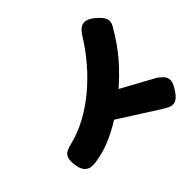

<svg xmlns="http://www.w3.org/2000/svg" viewBox="-180 -774 1109 1109"><g transform="rotate(45 374.5 -219.5)"><path d="M578 146Q534 154 512.5 146Q491 138 482.5 120Q474 102 469 81Q452 9 414.5 -60.5Q377 -130 324 -193.5Q271 -257 206 -312.5Q141 -368 69 -412Q55 -421 42.5 -433.5Q30 -446 26 -463Q22 -480 32 -502.5Q42 -525 72 -555Q98 -580 118 -582Q138 -584 158 -572Q178 -560 204 -544Q282 -496 354 -428Q426 -360 485.5 -282.5Q545 -205 585 -126.5Q625 -48 638 21Q641 37 644 56Q647 75 643.5 93.5Q640 112 625.5 126Q611 140 578 146ZM531 -174 416 -300 549 -543Q562 -561 577 -575Q592 -589 615 -589Q638 -589 676 -563Q714 -538 721 -516Q728 -494 718.5 -474Q709 -454 697 -435Z"/></g></svg>

Font: Fredoka Expanded
Style: Bold
Weight: 700
Width: 7
Designer: Ben Nathan
Foundry: Milena B. Brandão, Ben Nathan
Version: Version 2.001